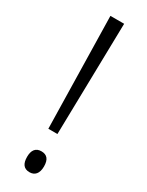

<svg xmlns="http://www.w3.org/2000/svg" viewBox="-193 -747 601 787"><g transform="rotate(30 107.5 -353.5)"><path d="M129 -186 140 -714H75L86 -186ZM68 -43C68 -11 80 7 108 7C132 7 148 -9 148 -43C148 -77 134 -92 108 -92C80 -92 68 -73 68 -43Z"/></g></svg>

Font: Noto Sans Georgian ExtraCondensed Light
Style: Regular
Weight: 300
Width: 2
Designer: Monotype Design Team, Akaki Razmadze
Foundry: Google LLC
Version: Version 2.005